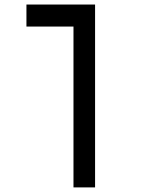

<svg xmlns="http://www.w3.org/2000/svg" viewBox="-20 -606 626 851"><path d="M401.4 224.6H305.7V-488.3H97.2V-585.9H401.4Z"/></svg>

Font: CaskaydiaCove NFP
Style: Regular
Weight: 400
Designer: Aaron Bell
Foundry: Saja Typeworks
Version: Version 2111.001; VTT 6.35;Nerd Fonts 3.1.1